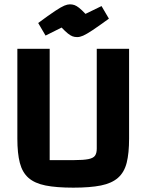

<svg xmlns="http://www.w3.org/2000/svg" viewBox="-20 -850 676 885"><path d="M318 15Q240 15 190 5Q140 -5 111.5 -30Q83 -55 71.5 -99Q60 -143 60 -211V-625H209V-112H322Q364 -112 387 -116.5Q410 -121 418 -132.5Q426 -144 426 -165V-625H575V-211Q575 -144 564 -100Q553 -56 524 -30.5Q495 -5 445 5Q395 15 318 15ZM336 -679Q324 -679 314.5 -682.5Q305 -686 293 -695.5Q281 -705 264 -723L190 -686L156 -744Q206 -781 234 -799.5Q262 -818 276.5 -824Q291 -830 302 -830Q314 -830 323.5 -826.5Q333 -823 344.5 -814Q356 -805 374 -786L448 -822L482 -764Q434 -729 406 -710.5Q378 -692 363 -685.5Q348 -679 336 -679Z"/></svg>

Font: Changa SemiBold
Style: Regular
Weight: 600
Designer: Eduardo Rodriguez Tunni
Foundry: Eduardo Rodriguez Tunni
Version: Version 3.002; ttfautohint (v1.8.2)